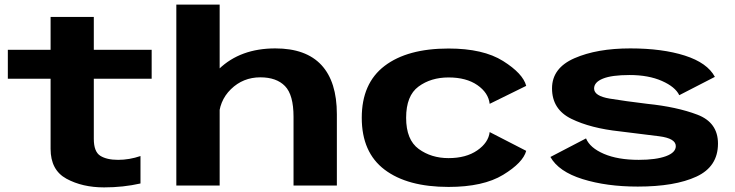

<svg xmlns="http://www.w3.org/2000/svg" viewBox="-20 -805 3190 833"><path d="M431.5 8Q514.5 8 589.5 -9V-128Q541 -111.5 492.5 -111.5Q443 -111.5 415 -129.2Q387 -147 387 -202.5V-463.5H638V-589H387V-731.5H199.5V-589H14V-463.5H199.5V-159Q199.5 -67 268.5 -29.5Q337.5 8 431.5 8Z M745 0H933V-785H745ZM1253.5 0H1441.5V-309.5Q1441.5 -450.5 1374.5 -522.8Q1307.5 -595 1174.5 -595Q1023 -595 930.2 -505.8Q837.5 -416.5 837.5 -340.5L929 -287.5Q929 -366.5 981.8 -418Q1034.5 -469.5 1109.5 -469.5Q1179.5 -469.5 1216.5 -431.5Q1253.5 -393.5 1253.5 -298Z M1926 6Q2076.5 6 2162.8 -46.5Q2249 -99 2263 -150.5L2104.5 -232Q2099 -186 2050.5 -152.5Q2002 -119 1926 -119Q1851 -119 1796.5 -158.8Q1742 -198.5 1742 -294Q1742 -390 1795.8 -429.5Q1849.5 -469 1926 -469Q2003 -469 2051 -435.8Q2099 -402.5 2104.5 -354.5L2263 -432.5Q2249 -486 2162.8 -540.2Q2076.5 -594.5 1926 -594.5Q1747.5 -594.5 1648.5 -519Q1549.5 -443.5 1549.5 -294Q1549.5 -144 1648.5 -69Q1747.5 6 1926 6Z M2747 4.5Q2908 4.5 3001.5 -38.8Q3095 -82 3095 -182Q3095 -273.5 3005.5 -307.5Q2916 -341.5 2788.5 -354.5Q2693 -366 2625.2 -377.2Q2557.5 -388.5 2557.5 -421Q2557.5 -448.5 2596 -464Q2634.5 -479.5 2711.5 -479.5Q2793.5 -479.5 2851.8 -453.8Q2910 -428 2927 -392L3081.5 -471.5Q3049 -532.5 2951.2 -563.8Q2853.5 -595 2714.5 -595Q2570 -595 2472.5 -552.5Q2375 -510 2375 -421.5Q2375 -330.5 2458.8 -289.5Q2542.5 -248.5 2669.5 -235Q2768.5 -223 2840.2 -213.8Q2912 -204.5 2912 -171Q2912 -143 2868.8 -127.2Q2825.5 -111.5 2751.5 -111.5Q2660.5 -111.5 2600 -137.5Q2539.5 -163.5 2522.5 -204.5L2368 -124Q2403.5 -60.5 2507.5 -28Q2611.5 4.5 2747 4.5Z"/></svg>

Font: Anybody Expanded
Style: Bold
Weight: 700
Width: 7
Designer: Tyler Finck
Foundry: Etcetera Type Company
Version: Version 1.113;gftools[0.9.25]